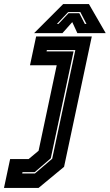

<svg xmlns="http://www.w3.org/2000/svg" viewBox="-78 -718 537 938"><path d="M-58.5 200 -28.5 59H62L110.5 18.5L199 -399H68.5L98.5 -540H370.5L235 97L110.5 200ZM30.5 129.5H92.5L177 57.5L290 -473.5H151L149.5 -467H281.5L170 55.5L91.5 123H32ZM230.5 -698H356.5L438.5 -556H300L275 -610L227 -556H88.5ZM255 -659 200 -601H207.5L257 -653.5H309.5L336.5 -601H344.5L314.5 -659Z"/></svg>

Font: Tourney Expanded ExtraBold
Style: Italic
Weight: 800
Width: 7
Italic angle: -12°
Designer: Tyler Finck
Foundry: Etcetera Type Co
Version: Version 1.010; ttfautohint (v1.8.3)